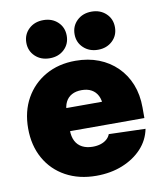

<svg xmlns="http://www.w3.org/2000/svg" viewBox="-84 -814 757 894"><g transform="rotate(-10 294.0 -367.5)"><path d="M299.8 11.2Q218.3 11.2 155.8 -22.9Q93.3 -57.1 58.8 -118.7Q24.4 -180.2 24.4 -260.7Q24.4 -341.3 58.8 -402.6Q93.3 -463.9 154.3 -498.5Q215.3 -533.2 295.4 -533.2Q356 -533.2 405.3 -513.9Q454.6 -494.6 490.7 -459Q526.9 -423.3 546.4 -374.3Q565.9 -325.2 565.9 -265.1V-214.8H82.5V-323.7H476.6L386.2 -303.7Q386.2 -332.5 376 -352.5Q365.7 -372.6 346.7 -383.1Q327.6 -393.6 300.3 -393.6Q272.9 -393.6 253.7 -383.1Q234.4 -372.6 224.4 -352.5Q214.4 -332.5 214.4 -303.7V-219.2Q214.4 -189 225.3 -167.7Q236.3 -146.5 257.3 -135.7Q278.3 -125 306.6 -125Q327.6 -125 344.2 -130.4Q360.8 -135.7 372.6 -145.8Q384.3 -155.8 389.6 -169.9L562.5 -164.6Q552.2 -112.3 515.9 -73Q479.5 -33.7 423.8 -11.2Q368.2 11.2 299.8 11.2ZM409.2 -565.4Q367.7 -565.4 340.6 -591.1Q313.5 -616.7 313.5 -655.3Q313.5 -694.3 340.6 -720Q367.7 -745.6 409.2 -745.6Q450.2 -745.6 477.3 -720.2Q504.4 -694.8 504.4 -655.3Q504.4 -616.2 477.3 -590.8Q450.2 -565.4 409.2 -565.4ZM181.2 -565.4Q139.2 -565.4 112.3 -591.1Q85.4 -616.7 85.4 -655.3Q85.4 -694.3 112.5 -720Q139.6 -745.6 181.2 -745.6Q222.7 -745.6 249.5 -720.2Q276.4 -694.8 276.4 -655.3Q276.4 -616.2 249.5 -590.8Q222.7 -565.4 181.2 -565.4Z"/></g></svg>

Font: Inter 28pt Black
Style: Regular
Weight: 900
Designer: Rasmus Andersson
Foundry: rsms
Version: Version 4.001;git-66647c0bb